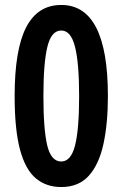

<svg xmlns="http://www.w3.org/2000/svg" viewBox="-20 -744 494 774"><path d="M415 -357Q415 -246 397 -163.5Q379 -81 338 -35.5Q297 10 227 10Q166 10 124 -25.5Q82 -61 60.5 -141.5Q39 -222 39 -357Q39 -544 85.5 -634Q132 -724 227 -724Q415 -724 415 -357ZM155 -357Q155 -222 170.5 -157.5Q186 -93 227 -93Q266 -93 282.5 -157.5Q299 -222 299 -357Q299 -489 282.5 -555Q266 -621 227 -621Q187 -621 171 -555.5Q155 -490 155 -357Z"/></svg>

Font: Noto Sans Thai Looped ExtraCondensed SemiBold
Style: Regular
Weight: 600
Width: 2
Designer: Sasikarn Vongin, Ben Mitchell
Foundry: The Fontpad Ltd
Version: Version 1.001; ttfautohint (v1.8.4.7-5d5b)